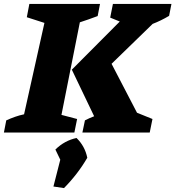

<svg xmlns="http://www.w3.org/2000/svg" viewBox="-55 -677 896 981"><path d="M-35 0 -23 -62Q-1 -72 21.5 -80Q44 -88 68 -93L172 -560L82 -589L95 -657H456L444 -595Q420 -586 397.5 -578Q375 -570 353 -563L259 -90L339 -69L325 0ZM366 0 379 -62Q402 -74 426 -83L312 -321L557 -567L508 -587L522 -657H821L809 -596Q767 -571 725 -555L515 -351L645 -101L724 -69L710 0ZM218 276 253 139 228 87Q275 41 336 28Q379 70 391 129Q343 212 272 284Z"/></svg>

Font: Piazzolla ExtraBold
Style: Italic
Weight: 800
Italic angle: -11.3°
Designer: Juan Pablo del Peral
Foundry: Huerta Tipografica
Version: Version 1.330